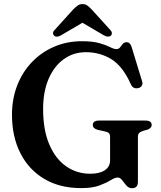

<svg xmlns="http://www.w3.org/2000/svg" viewBox="-20 -924 808 962"><path d="M671 -13.5Q671 19 642 19Q625 19 613.2 5.5Q601.5 -8 591.8 -21.2Q582 -34.5 570 -34.5Q555.5 -34.5 534.5 -21.2Q513.5 -8 478.5 5.2Q443.5 18.5 387 18.5Q279 18.5 201.2 -28Q123.5 -74.5 81.8 -157.2Q40 -240 40 -349Q40 -428.5 66.2 -496Q92.5 -563.5 140 -613Q187.5 -662.5 251.5 -690Q315.5 -717.5 390.5 -717.5Q444.5 -717.5 478.2 -707.8Q512 -698 531.5 -688Q551 -678 562.5 -678Q575 -678 581.5 -686.5Q588 -695 594.8 -703.8Q601.5 -712.5 614.5 -712.5Q632.5 -712.5 640 -687L692.5 -515Q696 -503.5 690.2 -494.2Q684.5 -485 672.5 -482.5Q646.5 -477 635.5 -502Q595 -592.5 537.8 -627.5Q480.5 -662.5 411 -662.5Q347.5 -662.5 299 -627.2Q250.5 -592 223.2 -528Q196 -464 196 -377.5Q196 -273 226.8 -200.8Q257.5 -128.5 311 -91Q364.5 -53.5 432 -53.5Q479.5 -53.5 505.5 -71.2Q531.5 -89 531.5 -120V-238.5Q531.5 -250.5 525.5 -256.8Q519.5 -263 502 -266.5L471 -273Q445 -280 445 -297.5Q445 -320 476.5 -320H708Q740 -320 740 -298Q740 -282 718 -274L699 -269Q684.5 -264.5 677.8 -258Q671 -251.5 671 -238.5ZM286.5 -747.5Q264.5 -734.5 251.5 -745Q246.5 -749 245.8 -757Q245 -765 254 -774L347.5 -877.5Q359.5 -889 369.2 -896.2Q379 -903.5 393.5 -903.5Q408 -903.5 417.5 -896.2Q427 -889 438.5 -877.5L532.5 -774Q541 -765 540.5 -757Q540 -749 535 -745Q522 -735 499.5 -747.5L393 -810Z"/></svg>

Font: Fraunces 9pt SemiBold
Style: Regular
Weight: 600
Version: Version 1.000;[b76b70a41]